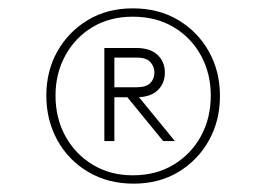

<svg xmlns="http://www.w3.org/2000/svg" viewBox="-20 -706 638 460"><path d="M300 -266Q239 -266 191.5 -294Q144 -322 117.5 -370Q91 -418 91 -477Q91 -536 117.5 -583Q144 -630 190.5 -658Q237 -686 298 -686Q360 -686 407 -658Q454 -630 480.5 -582.5Q507 -535 507 -476Q507 -417 480.5 -369.5Q454 -322 407.5 -294Q361 -266 300 -266ZM230 -368V-591H254V-368ZM371 -368 281 -478H309L399 -368ZM298 -286Q354 -286 396 -311.5Q438 -337 461.5 -380Q485 -423 485 -477Q485 -530 461.5 -573Q438 -616 396 -641Q354 -666 298 -666Q243 -666 201.5 -641Q160 -616 136.5 -573Q113 -530 113 -477Q113 -423 136.5 -380Q160 -337 202 -311.5Q244 -286 298 -286ZM235 -473V-497H308Q330 -497 340 -507Q350 -517 350 -532Q350 -546 340.5 -557Q331 -568 308 -568H235V-591H307Q340 -591 357.5 -574.5Q375 -558 375 -532Q375 -506 357.5 -489.5Q340 -473 307 -473Z"/></svg>

Font: Outfit Thin Thin
Style: Regular
Weight: 250
Version: Version 1.100;gftools[0.9.27]